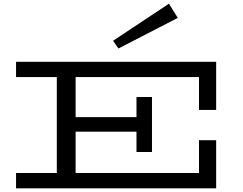

<svg xmlns="http://www.w3.org/2000/svg" viewBox="-20 -1021 1318 1041"><path d="M1059 -425V-603H390V-386H720V-495H804V-197H720V-307H390V-83H1059V-261H1152V0H67V-83H288V-603H67V-686H1152V-425ZM622 -758 944 -924 896 -1001 593 -800Z"/></svg>

Font: BioRhyme Expanded
Style: Regular
Weight: 400
Width: 7
Designer: Aoife Mooney
Foundry: Aoife Mooney Type
Version: Version 1.000